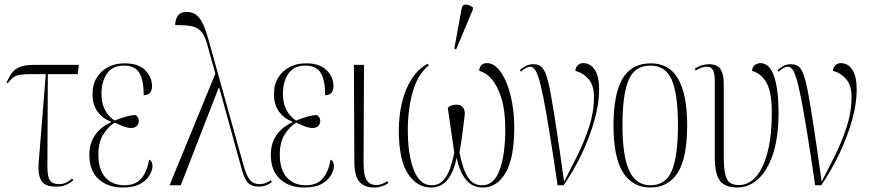

<svg xmlns="http://www.w3.org/2000/svg" viewBox="-20 -825 3877 855"><path d="M230 6Q176 6 162 -23.5Q148 -53 152 -98L184 -495H119Q86 -495 67.5 -491.5Q49 -488 37.5 -479Q26 -470 14 -454L9 -457Q20 -482 32.5 -499.5Q45 -517 67.5 -526.5Q90 -536 130 -536H331L326 -495H193L191 -84Q191 -37 203 -21Q215 -5 243 -5Q263 -5 277.5 -13.5Q292 -22 301 -30L307 -23Q290 -8 272.5 -1Q255 6 230 6Z M527 10Q460 10 419 -27.5Q378 -65 378 -135Q378 -188 404 -224.5Q430 -261 474 -280V-283Q436 -298 414 -328.5Q392 -359 392 -405Q392 -450 411.5 -480.5Q431 -511 463 -527Q495 -543 534 -543Q597 -543 627 -512Q657 -481 657 -441Q657 -423 648 -412Q639 -401 620 -401Q620 -467 600.5 -500Q581 -533 532 -533Q481 -533 456.5 -497.5Q432 -462 432 -409Q432 -370 443 -345.5Q454 -321 467.5 -307.5Q481 -294 490 -288Q550 -312 583 -313Q588 -310 593 -303.5Q598 -297 598 -286Q598 -274 589.5 -264.5Q581 -255 564 -255Q550 -255 534.5 -260.5Q519 -266 491 -279Q465 -264 441.5 -229Q418 -194 418 -137Q418 -69 449.5 -34.5Q481 0 534 0Q584 0 609.5 -30.5Q635 -61 644 -114Q659 -108 659 -85Q659 -69 647 -46.5Q635 -24 606 -7Q577 10 527 10Z M735 0 939 -497 906 -615Q896 -657 880.5 -679Q865 -701 836.5 -707.5Q808 -714 760 -713Q760 -738 772 -755Q784 -772 811 -772Q833 -772 850.5 -761Q868 -750 882 -722Q896 -694 910 -643L1063 -94Q1076 -45 1092 -25Q1108 -5 1137 -5Q1152 -5 1166 -11.5Q1180 -18 1186 -22L1191 -14Q1179 -5 1164.5 0.5Q1150 6 1133 6Q1099 6 1082.5 -13Q1066 -32 1053 -84L957 -432H953L785 0Z M1335 10Q1268 10 1227 -27.5Q1186 -65 1186 -135Q1186 -188 1212 -224.5Q1238 -261 1282 -280V-283Q1244 -298 1222 -328.5Q1200 -359 1200 -405Q1200 -450 1219.5 -480.5Q1239 -511 1271 -527Q1303 -543 1342 -543Q1405 -543 1435 -512Q1465 -481 1465 -441Q1465 -423 1456 -412Q1447 -401 1428 -401Q1428 -467 1408.5 -500Q1389 -533 1340 -533Q1289 -533 1264.5 -497.5Q1240 -462 1240 -409Q1240 -370 1251 -345.5Q1262 -321 1275.5 -307.5Q1289 -294 1298 -288Q1358 -312 1391 -313Q1396 -310 1401 -303.5Q1406 -297 1406 -286Q1406 -274 1397.5 -264.5Q1389 -255 1372 -255Q1358 -255 1342.5 -260.5Q1327 -266 1299 -279Q1273 -264 1249.5 -229Q1226 -194 1226 -137Q1226 -69 1257.5 -34.5Q1289 0 1342 0Q1392 0 1417.5 -30.5Q1443 -61 1452 -114Q1467 -108 1467 -85Q1467 -69 1455 -46.5Q1443 -24 1414 -7Q1385 10 1335 10Z M1646 10Q1602 10 1580 -16Q1558 -42 1558 -105L1556 -536H1601L1599 -101Q1599 -75 1602.5 -52.5Q1606 -30 1618.5 -15.5Q1631 -1 1657 -1Q1677 -1 1705 -18L1710 -10Q1697 -1 1680.5 4.5Q1664 10 1646 10Z M1899 10Q1837 10 1796.5 -51.5Q1756 -113 1756 -245Q1756 -311 1770.5 -370.5Q1785 -430 1814 -474.5Q1843 -519 1884 -541L1890 -534Q1841 -496 1818.5 -417.5Q1796 -339 1796 -246Q1796 -135 1823 -67.5Q1850 0 1901 0Q1934 0 1953.5 -21.5Q1973 -43 1984.5 -76Q1996 -109 2003 -145Q1995 -201 1988 -248Q1981 -295 1974 -345Q1988 -359 2012 -359Q2033 -359 2042.5 -345.5Q2052 -332 2049 -309Q2047 -292 2043 -260.5Q2039 -229 2034.5 -197Q2030 -165 2026 -146Q2032 -114 2043 -80Q2054 -46 2073.5 -23Q2093 0 2127 0Q2180 0 2205 -68Q2230 -136 2230 -250Q2230 -332 2213 -387Q2196 -442 2169.5 -472.5Q2143 -503 2114 -509Q2116 -544 2149 -544Q2174 -544 2196.5 -520.5Q2219 -497 2235.5 -456.5Q2252 -416 2261 -364.5Q2270 -313 2270 -257Q2270 -121 2231.5 -55.5Q2193 10 2131 10Q2082 10 2054 -26Q2026 -62 2013 -123Q2002 -62 1974 -26Q1946 10 1899 10ZM2011 -605 2003 -608 2035 -783Q2038 -805 2054 -804.5Q2070 -804 2086 -792V-783Z M2463 0Q2442 -143 2426.5 -238Q2411 -333 2399.5 -391Q2388 -449 2378.5 -478.5Q2369 -508 2360 -518Q2351 -528 2341 -528Q2324 -528 2300 -506L2295 -513Q2308 -524 2322 -531.5Q2336 -539 2356 -539Q2375 -539 2388 -530Q2401 -521 2411.5 -492.5Q2422 -464 2432.5 -406.5Q2443 -349 2457.5 -254Q2472 -159 2492 -16Q2519 -68 2550 -130Q2581 -192 2603 -259Q2625 -326 2625 -393Q2625 -446 2600 -474Q2575 -502 2542 -509Q2543 -525 2553 -534.5Q2563 -544 2577 -544Q2609 -544 2628.5 -514.5Q2648 -485 2648 -425Q2648 -364 2627.5 -290.5Q2607 -217 2571.5 -142Q2536 -67 2490 0Z M2876 10Q2797 10 2754.5 -57Q2712 -124 2712 -267Q2712 -406 2752 -474.5Q2792 -543 2878 -543Q2960 -543 3000 -473.5Q3040 -404 3040 -267Q3040 -122 2998 -56Q2956 10 2876 10ZM2877 0Q2945 0 2972 -65.5Q2999 -131 2999 -267Q2999 -406 2971.5 -469.5Q2944 -533 2876 -533Q2807 -533 2779.5 -469.5Q2752 -406 2752 -267Q2752 -130 2782 -65Q2812 0 2877 0Z M3264 10Q3209 10 3186 -20Q3163 -50 3163 -127V-464Q3163 -496 3155.5 -512Q3148 -528 3128 -528Q3114 -528 3102.5 -523.5Q3091 -519 3078 -511L3074 -519Q3089 -529 3104.5 -534Q3120 -539 3137 -539Q3176 -539 3189.5 -515.5Q3203 -492 3203 -455V-132Q3203 -79 3209 -51Q3215 -23 3229.5 -12Q3244 -1 3270 -1Q3316 -1 3349 -41Q3382 -81 3399.5 -153Q3417 -225 3417 -322Q3417 -415 3393 -457Q3369 -499 3329 -509Q3330 -528 3342 -536Q3354 -544 3366 -544Q3407 -544 3427 -485Q3447 -426 3447 -324Q3447 -216 3423 -141.5Q3399 -67 3357 -28.5Q3315 10 3264 10Z M3610 0Q3589 -143 3573.5 -238Q3558 -333 3546.5 -391Q3535 -449 3525.5 -478.5Q3516 -508 3507 -518Q3498 -528 3488 -528Q3471 -528 3447 -506L3442 -513Q3455 -524 3469 -531.5Q3483 -539 3503 -539Q3522 -539 3535 -530Q3548 -521 3558.5 -492.5Q3569 -464 3579.5 -406.5Q3590 -349 3604.5 -254Q3619 -159 3639 -16Q3666 -68 3697 -130Q3728 -192 3750 -259Q3772 -326 3772 -393Q3772 -446 3747 -474Q3722 -502 3689 -509Q3690 -525 3700 -534.5Q3710 -544 3724 -544Q3756 -544 3775.5 -514.5Q3795 -485 3795 -425Q3795 -364 3774.5 -290.5Q3754 -217 3718.5 -142Q3683 -67 3637 0Z"/></svg>

Font: Noto Serif Display ExtraCondensed ExtraLight
Style: Regular
Weight: 200
Width: 2
Designer: Monotype Design Team
Foundry: Monotype Imaging Inc.
Version: Version 2.009